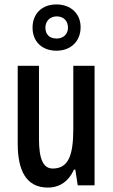

<svg xmlns="http://www.w3.org/2000/svg" viewBox="-20 -837 509 867"><path d="M235 -608C301 -608 344 -652 344 -714C344 -776 299 -817 235 -817C169 -817 127 -775 127 -712C127 -650 169 -608 235 -608ZM236 -663C202 -663 185 -683 185 -712C185 -742 206 -763 236 -763C268 -763 287 -742 287 -712C287 -683 266 -663 236 -663ZM407 -540H311V-256C311 -135 289 -76 218 -76C175 -76 156 -119 156 -210V-540H60V-188C60 -66 99 10 196 10C249 10 290 -18 314 -71H320L331 0H407Z"/></svg>

Font: Noto Sans Devanagari ExtraCondensed Medium
Style: Regular
Weight: 500
Width: 2
Designer: Jelle Bosma - Monotype Design Team
Foundry: Monotype Imaging Inc.
Version: Version 2.004